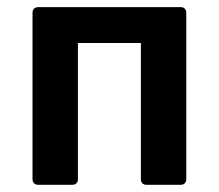

<svg xmlns="http://www.w3.org/2000/svg" viewBox="-20 -513 607 533"><path d="M70.3 -477.5V-15.6C70.3 -5.9 76.2 0 85.9 0H180.7C190.4 0 196.3 -5.9 196.3 -15.6V-393.6H371.1V-15.6C371.1 -5.9 377 0 386.7 0H481.4C491.2 0 497.1 -5.9 497.1 -15.6V-477.5C497.1 -487.3 491.2 -493.2 481.4 -493.2H85.9C76.2 -493.2 70.3 -487.3 70.3 -477.5Z"/></svg>

Font: Ed Sans Neue SemiBold
Style: Regular
Weight: 600
Designer: Stephen Hutchings
Version: Version 1.004;PS 001.004;hotconv 1.0.88;makeotf.lib2.5.64775